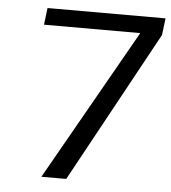

<svg xmlns="http://www.w3.org/2000/svg" viewBox="-49 -694 659 739"><g transform="rotate(5 280.5 -324.5)"><path d="M553 -584 561 -649H105L97 -584H469L138 0H234Z"/></g></svg>

Font: Gamestation Display
Style: Italic
Weight: 400
Designer: Jonas Hecksher
Foundry: Jonas Hecksher, Playtypeª, e-types AS
Version: Version 1.003